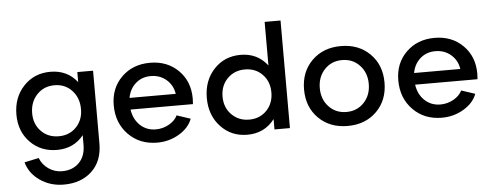

<svg xmlns="http://www.w3.org/2000/svg" viewBox="-59 -900 3375 1312"><g transform="rotate(-5 1629.0 -244.0)"><path d="M75 75 174 54Q191 100 233 129Q275 158 326 158Q398 158 442.5 113.5Q487 69 487 -10V-75Q419 10 304 10Q193 10 120.5 -64.5Q48 -139 48 -254Q48 -372 120.5 -449Q193 -526 304 -526Q420 -526 488 -439V-508H596V-9Q596 112 522.5 181Q449 250 330 250Q238 250 167 201Q96 152 75 75ZM324 -82Q397 -82 444 -130.5Q491 -179 491 -254Q491 -331 444 -381.5Q397 -432 324 -432Q251 -432 203.5 -381.5Q156 -331 156 -254Q156 -179 203.5 -130.5Q251 -82 324 -82Z M989 -71Q1037 -71 1079 -94.5Q1121 -118 1138 -154L1232 -123Q1209 -61 1141 -20.5Q1073 20 991 20Q871 20 793.5 -59Q716 -138 716 -260Q716 -377 792.5 -452.5Q869 -528 988 -528Q1106 -528 1182 -452.5Q1258 -377 1258 -259Q1258 -243 1256 -221H828Q838 -153 882 -112Q926 -71 989 -71ZM828 -301H1145Q1136 -361 1092 -399Q1048 -437 985 -437Q924 -437 881.5 -399.5Q839 -362 828 -301Z M1793 -439V-738H1902V0H1796V-71Q1727 20 1609 20Q1499 20 1426.5 -57.5Q1354 -135 1354 -254Q1354 -373 1426 -450.5Q1498 -528 1609 -528Q1725 -528 1793 -439ZM1462 -254Q1462 -179 1510 -130.5Q1558 -82 1630 -82Q1703 -82 1750 -130.5Q1797 -179 1797 -254Q1797 -329 1750 -377.5Q1703 -426 1630 -426Q1557 -426 1509.5 -377.5Q1462 -329 1462 -254Z M2573 -254Q2573 -133 2496 -56.5Q2419 20 2297 20Q2175 20 2098 -56.5Q2021 -133 2021 -254Q2021 -375 2098 -451.5Q2175 -528 2297 -528Q2419 -528 2496 -451.5Q2573 -375 2573 -254ZM2465 -254Q2465 -331 2417.5 -381.5Q2370 -432 2297 -432Q2224 -432 2176.5 -381.5Q2129 -331 2129 -254Q2129 -177 2176.5 -126.5Q2224 -76 2297 -76Q2370 -76 2417.5 -126.5Q2465 -177 2465 -254Z M2941 -71Q2989 -71 3031 -94.5Q3073 -118 3090 -154L3184 -123Q3161 -61 3093 -20.5Q3025 20 2943 20Q2823 20 2745.5 -59Q2668 -138 2668 -260Q2668 -377 2744.5 -452.5Q2821 -528 2940 -528Q3058 -528 3134 -452.5Q3210 -377 3210 -259Q3210 -243 3208 -221H2780Q2790 -153 2834 -112Q2878 -71 2941 -71ZM2780 -301H3097Q3088 -361 3044 -399Q3000 -437 2937 -437Q2876 -437 2833.5 -399.5Q2791 -362 2780 -301Z"/></g></svg>

Font: Metropolitano Medium
Style: Regular
Weight: 500
Designer: Fonts by Alex Slobzheninov & Chris M. Simpson / Changes by Cristiano Sobral
Foundry: Fonts by Alex Slobzheninov & Chris M. Simpson / Changes by Cristiano Sobral
Version: Version 1.00;August 30, 2020;FontCreator 13.0.0.2681 64-bit